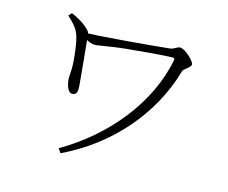

<svg xmlns="http://www.w3.org/2000/svg" viewBox="-102 -846 1203 1011"><g transform="rotate(15 500.0 -340.0)"><path d="M172 -704 156 -687C199 -649 216 -623 225 -593C236 -558 244 -489 246 -449C248 -414 244 -396 244 -369C244 -348 254 -294 282 -294C308 -294 310 -317 308 -345C305 -388 290 -533 285 -588C300 -580 314 -574 328 -574C351 -574 411 -588 489 -596C566 -604 705 -616 745 -616C753 -616 756 -612 755 -605C707 -358 524 -136 288 1L304 24C548 -92 737 -302 810 -557C815 -575 852 -589 852 -606C852 -625 796 -677 769 -677C755 -677 738 -660 719 -658C615 -647 372 -626 281 -623C280 -628 278 -633 274 -637C246 -667 213 -686 172 -704Z"/></g></svg>

Font: Noto Serif HK Light
Style: Regular
Weight: 300
Designer: Ryoko NISHIZUKA 西塚涼子 (kana & ideographs); Frank Grießhammer (Latin, Greek & Cyrillic); Wenlong ZHANG 张文龙 (bopomofo); San
Foundry: Adobe
Version: Version 2.001;hotconv 1.1.0;makeotfexe 2.6.0